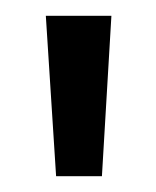

<svg xmlns="http://www.w3.org/2000/svg" viewBox="-20 -775 198 243"><path d="M51 -552 38 -755H121L109 -552Z"/></svg>

Font: DM Sans 16pt
Style: Regular
Weight: 400
Version: Version 4.004;gftools[0.9.30]